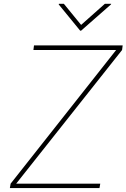

<svg xmlns="http://www.w3.org/2000/svg" viewBox="-20 -959 645 979"><path d="M30.3 0 34.2 -22.5 572.3 -704.1H150.4L153.3 -727.5H605.5L602.5 -704.1L62.5 -22.5H491.2L487.3 0ZM305.7 -939.5 393.6 -832 514.6 -939.5H546.9L545.9 -936.5L393.6 -802.7H388.7L279.3 -936.5L280.3 -939.5Z"/></svg>

Font: Inter Tight Thin
Style: Italic
Weight: 250
Italic angle: -9.39999°
Designer: Rasmus Andersson
Foundry: rsms
Version: Version 3.004